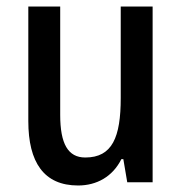

<svg xmlns="http://www.w3.org/2000/svg" viewBox="-20 -560 559 590"><path d="M449 -540H351V-259C351 -138 325 -76 242 -76C189 -76 165 -118 165 -207V-540H67V-188C67 -61 115 10 220 10C277 10 326 -17 353 -71H359L371 0H449Z"/></svg>

Font: Noto Sans Tamil Condensed Medium
Style: Regular
Weight: 500
Width: 3
Designer: Jelle Bosma - Monotype Design Team
Foundry: Monotype Imaging Inc.
Version: Version 2.004